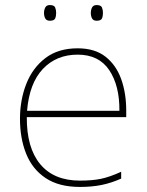

<svg xmlns="http://www.w3.org/2000/svg" viewBox="-20 -729 580 759"><path d="M287 -538Q355 -538 397 -505Q439 -472 459 -416.5Q479 -361 479 -291V-266H86Q85 -145 139 -80Q193 -15 296 -15Q344 -15 378.5 -22Q413 -29 459 -50V-23Q421 -6 382.5 2Q344 10 296 10Q213 10 160.5 -25Q108 -60 83.5 -121Q59 -182 59 -259Q59 -334 84 -397.5Q109 -461 159.5 -499.5Q210 -538 287 -538ZM287 -513Q203 -513 149.5 -456.5Q96 -400 87 -291H452Q453 -390 412 -451.5Q371 -513 287 -513ZM154 -678Q154 -690 159 -699.5Q164 -709 177 -709Q194 -709 198 -699.5Q202 -690 202 -678Q202 -665 198 -656Q194 -647 177 -647Q164 -647 159 -656Q154 -665 154 -678ZM339 -678Q339 -690 344 -699.5Q349 -709 362 -709Q379 -709 383 -699.5Q387 -690 387 -678Q387 -665 383 -656Q379 -647 362 -647Q349 -647 344 -656Q339 -665 339 -678Z"/></svg>

Font: Noto Sans Tamil Thin
Style: Regular
Weight: 100
Designer: Jelle Bosma - Monotype Design Team
Foundry: Monotype Imaging Inc.
Version: Version 2.004; ttfautohint (v1.8.4.7-5d5b)